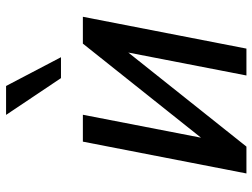

<svg xmlns="http://www.w3.org/2000/svg" viewBox="-121 -723 844 642"><g transform="rotate(-90 301.0 -402.0)"><path d="M237.8 -803.7H334.5L430.7 -620.1H360.8ZM148.4 -546.9H238.3L161.6 -151.9L476.1 -546.9H565.9L459.5 0H369.6L446.3 -395L131.8 0H42Z"/></g></svg>

Font: Hack
Style: Italic
Weight: 400
Italic angle: -11°
Monospace: yes
Designer: Christopher Simpkins
Foundry: Christopher Simpkins
Version: Version 2.019; ttfautohint (v1.4.1) -l 4 -r 80 -G 350 -x 0 -